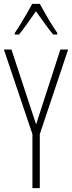

<svg xmlns="http://www.w3.org/2000/svg" viewBox="-20 -969 371 989"><path d="M166 -328 291 -714H331L185 -278V0H147V-278L0 -714H39ZM185 -949Q198 -926 215.5 -895Q233 -864 250 -837.5Q267 -811 275 -799V-791H254Q233 -816 209.5 -849Q186 -882 165 -911Q146 -884 121.5 -849Q97 -814 78 -791H56V-799Q68 -816 84.5 -843Q101 -870 117.5 -898.5Q134 -927 146 -949Z"/></svg>

Font: Noto Sans Khmer ExtraCondensed ExtraLight
Style: Regular
Weight: 250
Width: 2
Designer: Danh Hong and the Monotype Design Team
Foundry: Monotype Imaging Inc.
Version: Version 2.004